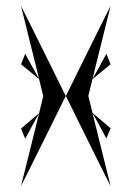

<svg xmlns="http://www.w3.org/2000/svg" viewBox="-20 -705 438 639"><path d="M50 -86C51 -86 199 -386 199 -386C199 -386 347 -86 348 -86L288 -328C296 -316 334 -244 334 -244L348 -278C348 -278 297 -322 288 -329C288 -329 274 -386 274 -386C274 -386 288 -443 288 -443C287 -443 287 -442 287 -442C287 -442 287 -443 288 -443V-442C297 -449 348 -491 348 -491L334 -526C334 -526 296 -455 288 -443L348 -685C347 -685 199 -385 199 -385C199 -385 51 -685 50 -685L110 -443C102 -455 64 -526 64 -526L50 -491C50 -491 101 -449 110 -442V-443C111 -442 111 -441 111 -441C111 -441 111 -442 110 -442C110 -442 124 -385 124 -385C124 -385 110 -328 110 -328C101 -321 50 -277 50 -277L64 -243C64 -243 102 -315 110 -327Z"/></svg>

Font: Getaway
Style: Regular
Weight: 400
Version: Version 0.1